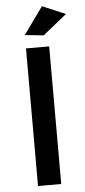

<svg xmlns="http://www.w3.org/2000/svg" viewBox="-61 -939 430 973"><g transform="rotate(-5 154.5 -453.0)"><path d="M191 -906 309 -856 187 -758 92 -768ZM92 -700H210V0H92Z"/></g></svg>

Font: Montserrat-Arabic
Style: Regular
Weight: 400
Designer: Mohamed Gaber
Foundry: Kief Type Foundry
Version: Version 5.008;PS 005.008;hotconv 1.0.88;makeotf.lib2.5.64775